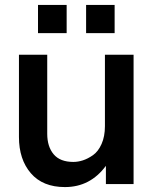

<svg xmlns="http://www.w3.org/2000/svg" viewBox="-20 -740 613 772"><path d="M169.9 -202.1Q169.9 -150.4 195.8 -119.6Q221.7 -88.9 274.9 -88.9Q293.5 -88.9 313.2 -95.2Q333 -101.6 354 -116.2Q375 -130.9 388.4 -161.1Q401.9 -191.4 401.9 -232.9V-520H517.1V0H405.8V-73.2Q342.8 12.2 241.2 12.2Q151.9 12.2 104 -43.5Q56.2 -99.1 56.2 -189V-520H169.9ZM132.8 -606.9V-720.2H248V-606.9ZM326.2 -606.9V-720.2H440.9V-606.9Z"/></svg>

Font: Aspekta 550
Style: Regular
Weight: 550
Designer: Ivo Dolenc
Version: Version 2.000